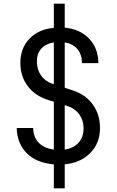

<svg xmlns="http://www.w3.org/2000/svg" viewBox="-20 -890 639 1050"><path d="M274.4 140.1V8.8Q180.2 1 127 -51.5Q73.7 -104 71.3 -189.9H161.6Q161.6 -141.1 191.2 -110.1Q220.7 -79.1 274.4 -71.8V-334L247.6 -341.8Q172.4 -364.7 131.8 -418.9Q91.3 -473.1 91.3 -545.9Q91.3 -626 140.9 -678Q190.4 -730 274.4 -737.8V-870.1H334V-738.8Q417 -731 467 -679Q517.1 -627 518.1 -544.9H428.2Q428.2 -591.8 403.6 -621.3Q378.9 -650.9 334 -658.2V-410.2L374 -397Q447.3 -374 487.1 -319.1Q526.9 -264.2 526.9 -189.9Q526.9 -107.9 474.4 -54Q421.9 0 334 8.8V140.1ZM181.6 -554.2Q181.6 -509.3 205.6 -476.1Q229.5 -442.9 274.4 -429.2V-658.2Q230.5 -651.4 206.1 -624.3Q181.6 -597.2 181.6 -554.2ZM334 -71.8Q382.8 -79.6 409.9 -109.9Q437 -140.1 437 -188Q437 -231.9 413.6 -264.4Q390.1 -296.9 346.2 -311L334 -314.9Z"/></svg>

Font: UDEV Gothic 35
Style: Regular
Weight: 400
Version: v2.1.0; ttfautohint (v1.8.4.7-5d5b-dirty) -l 6 -r 45 -G 200 